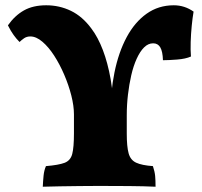

<svg xmlns="http://www.w3.org/2000/svg" viewBox="-20 -704 763 727"><path d="M142 3Q143 -19 145 -39Q147 -59 154 -75Q202 -79 224.5 -87.5Q247 -96 253.5 -121Q260 -146 260 -199V-271Q260 -303 250 -342.5Q240 -382 223 -421.5Q206 -461 185 -493.5Q164 -526 140.5 -546Q117 -566 95 -566Q81 -566 71 -559Q61 -552 54 -545Q42 -557 31.5 -571.5Q21 -586 10 -608Q36 -645 70.5 -664.5Q105 -684 155 -684Q205 -684 248.5 -663Q292 -642 326 -596Q351 -563 369.5 -514.5Q388 -466 399 -404Q410 -342 410 -266H398Q398 -354 413.5 -430Q429 -506 459.5 -563Q490 -620 535 -652Q580 -684 638 -684Q679 -684 713 -660Q709 -637 706 -606.5Q703 -576 702 -545.5Q701 -515 703 -490Q683 -481 650.5 -478.5Q618 -476 597 -476Q596 -509 587 -524.5Q578 -540 560 -540Q541 -540 525.5 -524.5Q510 -509 497.5 -481.5Q485 -454 477 -419Q469 -384 464.5 -345.5Q460 -307 460 -268V-198Q460 -149 467 -123.5Q474 -98 495.5 -88Q517 -78 559 -75Q566 -54 567.5 -37.5Q569 -21 569 3Q526 1 468.5 0.5Q411 0 355 0Q318 0 280.5 0.5Q243 1 208 1.5Q173 2 142 3Z"/></svg>

Font: Vollkorn Black
Style: Regular
Weight: 900
Designer: Friedrich Althausen
Foundry: Friedrich Althausen
Version: Version 5.000